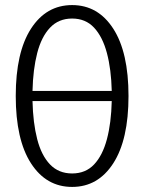

<svg xmlns="http://www.w3.org/2000/svg" viewBox="-20 -725 568 756"><path d="M264 11Q162 11 102 -82Q42 -175 42 -347Q42 -519 102 -612Q162 -705 264 -705Q366 -705 426 -612Q486 -519 486 -347Q486 -175 426 -82Q366 11 264 11ZM264 -652Q211 -652 177 -616Q143 -580 126.5 -516Q110 -452 108 -367H420Q418 -452 401 -516Q384 -580 350.5 -616Q317 -652 264 -652ZM264 -42Q317 -42 350.5 -77.5Q384 -113 401 -177Q418 -241 420 -327H108Q110 -241 126.5 -177Q143 -113 177 -77.5Q211 -42 264 -42Z"/></svg>

Font: Murecho Light
Style: Regular
Weight: 300
Designer: Neil Summerour
Foundry: Positype
Version: Version 1.010; ttfautohint (v1.8.3)